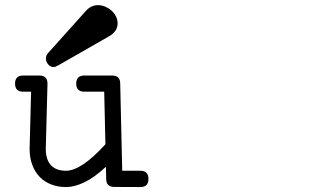

<svg xmlns="http://www.w3.org/2000/svg" viewBox="-20 -718 1244 754"><path d="M70.8 -357.9Q39.1 -357.9 39.1 -389.6Q39.1 -421.4 70.8 -421.4H134.8Q166.5 -421.4 166.5 -389.6L159.7 -131.3Q160.6 -89.4 180.9 -68.4Q201.2 -47.4 239.3 -47.4Q268.6 -47.4 306.9 -72.8Q345.2 -98.1 394 -151.4L389.2 -357.9H311.5Q279.3 -357.9 279.3 -389.6Q279.3 -421.4 311.5 -421.4H420.4Q452.1 -421.4 452.1 -389.6L460 -47.4H531.2Q563 -47.4 563 -15.1Q563 16.6 531.2 16.6L428.7 16.1Q397.5 16.1 397 -14.6L396 -63Q350.6 -21 311.5 -2.2Q272.5 16.6 239.3 16.6Q207.5 16.6 181.2 6.3Q154.8 -3.9 136.2 -22.9Q117.7 -42 107.2 -69.3Q96.7 -96.7 96.2 -130.9L102.1 -357.9ZM169.4 -510.3 316.9 -674.8Q337.4 -697.8 364.7 -697.8Q378.9 -697.8 392.6 -692.1Q406.2 -686.5 417.2 -677Q428.2 -667.5 435.1 -654.3Q441.9 -641.1 441.9 -626.5Q441.9 -594.7 408.7 -575.7L208 -460.9Q202.6 -458 198.2 -456.3Q193.8 -454.6 189.5 -454.6Q185.1 -454.6 179.9 -457Q174.8 -459.5 170.4 -463.9Q166 -468.3 163.1 -474.6Q160.2 -481 160.2 -488.3Q160.2 -500.5 169.4 -510.3Z"/></svg>

Font: Erica Type
Style: Italic
Weight: 400
Monospace: yes
Designer: Peter Wiegel
Foundry: Peter Wiegel
Version: Version 1.000 2010 initial release